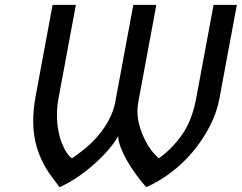

<svg xmlns="http://www.w3.org/2000/svg" viewBox="-20 -759 997 792"><path d="M293 -739 222 -357Q215 -322 215 -285Q215 -251 220.5 -221.5Q226 -192 235 -169Q244 -146 255 -129.5Q266 -113 277 -106Q304 -124 333 -148Q362 -172 387 -202Q412 -232 430.5 -267Q449 -302 456 -341L530 -739H625L551 -341Q549 -331 548 -321Q547 -311 547 -302Q547 -267 557 -235Q567 -203 580.5 -177Q594 -151 609.5 -132.5Q625 -114 635 -106Q689 -144 731 -203.5Q773 -263 790 -357L861 -739H957L886 -357Q875 -295 845 -237.5Q815 -180 774 -131.5Q733 -83 683.5 -46Q634 -9 583 13Q561 -12 541 -39.5Q521 -67 505 -94.5Q489 -122 479 -148Q469 -174 467 -197Q454 -173 429.5 -144Q405 -115 373 -86Q341 -57 303.5 -31Q266 -5 226 13Q206 -12 186.5 -39.5Q167 -67 151.5 -100Q136 -133 126.5 -172.5Q117 -212 117 -261Q117 -305 126 -357L197 -739Z"/></svg>

Font: Involve Medium Oblique
Style: Italic
Weight: 500
Italic angle: -10.5°
Designer: Stefan Peev
Foundry: Context Ltd.
Version: Version 1.001